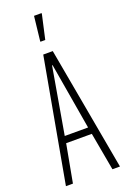

<svg xmlns="http://www.w3.org/2000/svg" viewBox="-169 -950 667 1005"><g transform="rotate(-20 164.5 -447.5)"><path d="M14 0 138 -688H191L315 0H273L235 -211H92L53 0ZM98 -249H228L165 -619H162ZM147 -756V-761L162 -895H204V-890L174 -756Z"/></g></svg>

Font: Saira Ultra Condensed ExLight
Style: Regular
Weight: 200
Width: 1
Designer: Hector Gatti with collaboration of the Omnibus-Type team
Foundry: Omnibus-Type
Version: Version 1.001; ttfautohint (v1.8)